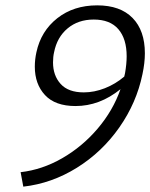

<svg xmlns="http://www.w3.org/2000/svg" viewBox="-20 -687 561 717"><path d="M110 -438Q110 -465 116 -492Q133 -571 194 -619Q255 -667 343 -667Q429 -667 475 -620Q521 -573 521 -488Q521 -452 512 -410Q490 -303 425.5 -211Q361 -119 267 -60.5Q173 -2 67 10L57 -44Q137 -53 212 -96Q287 -139 344.5 -206.5Q402 -274 430 -354Q352 -291 262 -291Q186 -291 148 -332Q110 -373 110 -438ZM178 -454Q178 -405 206.5 -373.5Q235 -342 293 -342Q332 -342 371.5 -357.5Q411 -373 444 -401L447 -414Q453 -449 453 -477Q453 -542 422 -578Q391 -614 330 -614Q272 -614 232.5 -581Q193 -548 182 -492Q178 -475 178 -454Z"/></svg>

Font: LXGW Bright GB
Style: Italic
Weight: 400
Italic angle: -12°
Designer: Christian Thalmann (Catharsis Fonts)
Foundry: LXGW / Christian Thalmann (Catharsis Fonts) / Fontworks Inc.
Version: Version 5.510